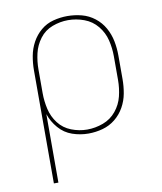

<svg xmlns="http://www.w3.org/2000/svg" viewBox="-83 -606 743 878"><g transform="rotate(-10 288.0 -166.5)"><path d="M96 205H117V-113Q129 -77 155 -47Q181 -17 217.5 -4.5Q254 8 292 8Q326 8 358.5 -1Q391 -10 417 -31Q443 -52 459.5 -81.5Q476 -111 482 -144Q488 -177 488 -210V-320Q488 -354 481.5 -387Q475 -420 458.5 -449.5Q442 -479 415 -500Q388 -521 355.5 -529.5Q323 -538 289 -538Q256 -538 223.5 -529.5Q191 -521 165.5 -499.5Q140 -478 124 -448.5Q108 -419 102 -386Q96 -353 96 -320ZM289 -11Q252 -11 216 -25Q180 -39 157 -69Q134 -99 125.5 -136Q117 -173 117 -210V-320Q117 -358 125.5 -394.5Q134 -431 157 -461.5Q180 -492 216 -505.5Q252 -519 289 -519Q327 -519 363.5 -505.5Q400 -492 424.5 -462Q449 -432 458 -395Q467 -358 467 -320V-210Q467 -172 458 -135Q449 -98 424.5 -68Q400 -38 363.5 -24.5Q327 -11 289 -11Z"/></g></svg>

Font: Iosevka Sparkle Thin
Style: Regular
Weight: 100
Designer: Belleve Invis
Foundry: Belleve Invis
Version: Version 4.5.0; ttfautohint (v1.8.3)